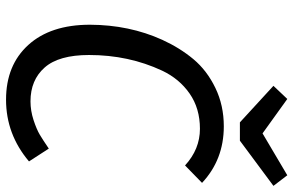

<svg xmlns="http://www.w3.org/2000/svg" viewBox="-186 -763 961 629"><g transform="rotate(90 294.5 -448.5)"><path d="M394 -701.2Q502.9 -701.2 579.1 -629.9L522 -574.2Q468.8 -623 401.9 -623Q335 -623 286.4 -589.1Q237.8 -555.2 211.4 -499Q160.2 -389.6 160.2 -259.8Q160.2 -160.6 201.2 -114.3Q242.2 -67.9 312 -67.9Q342.8 -67.9 373.3 -77.9Q403.8 -87.9 421.4 -98.4Q439 -108.9 466.8 -127.9L508.8 -63Q419.9 12.2 306.6 12.2Q193.4 12.2 127.2 -60.8Q61 -133.8 61 -262.7Q61.5 -391.6 110.4 -499.5Q136.7 -557.1 173.8 -601.6Q210.9 -646 268.1 -673.6Q325.2 -701.2 394 -701.2ZM588.9 -863.8 440.9 -753.9H380.9L261.2 -863.8L304.2 -909.2L417 -828.1L554.2 -909.2Z"/></g></svg>

Font: FiraSans-Italic
Style: Italic
Weight: 400
Italic angle: -8°
Designer: Carrois Corporate & Edenspiekermann AG
Foundry: Carrois Corporate GbR & Edenspiekermann AG
Version: Version 3.106;PS 003.106;hotconv 1.0.70;makeotf.lib2.5.58329